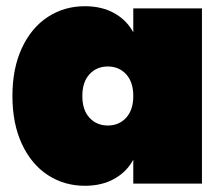

<svg xmlns="http://www.w3.org/2000/svg" viewBox="-20 -591 720 618"><path d="M20 -282Q20 -371 50.5 -436.5Q81 -502 134 -536.5Q187 -571 253 -571Q308 -571 348 -548.5Q388 -526 409 -487V-564H630V0H409V-77Q388 -38 348 -15.5Q308 7 253 7Q187 7 134 -27.5Q81 -62 50.5 -127.5Q20 -193 20 -282ZM409 -282Q409 -327 386 -352Q363 -377 327 -377Q291 -377 268 -352Q245 -327 245 -282Q245 -237 268 -212Q291 -187 327 -187Q363 -187 386 -212Q409 -237 409 -282Z"/></svg>

Font: Fz Poppins Black
Style: Regular
Weight: 900
Designer: Ninad Kale (Devanagari), Jonny Pinhorn (Latin)
Foundry: Indian Type Foundry
Version: Vit hóa bi Vntype.Com & FontZin.Com